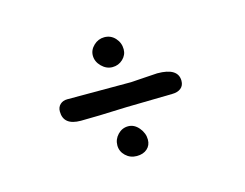

<svg xmlns="http://www.w3.org/2000/svg" viewBox="-52 -531 544 427"><g transform="rotate(-15 219.5 -317.0)"><path d="M180 -421Q180 -434 190.5 -444Q201 -454 215 -454Q230 -454 240 -443Q250 -432 250 -417Q250 -404 240 -394.5Q230 -385 216 -385Q202 -385 191 -396Q180 -407 180 -421ZM77 -320Q77 -330 83.5 -336Q90 -342 100 -342H247L277 -344L308 -346Q356 -346 356 -316Q356 -305 348.5 -299Q341 -293 328 -293L223 -291Q151 -288 117 -288Q77 -288 77 -320ZM181 -214Q181 -228 191 -238.5Q201 -249 215 -249Q229 -249 239.5 -236.5Q250 -224 250 -209Q250 -196 241 -188Q232 -180 217 -180Q202 -180 191.5 -190Q181 -200 181 -214Z"/></g></svg>

Font: Amatic SC
Style: Bold
Weight: 700
Designer: Multiple Designers
Foundry: Vernon Adams
Version: Version 2.505